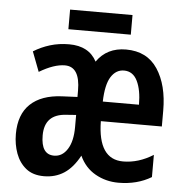

<svg xmlns="http://www.w3.org/2000/svg" viewBox="-51 -749 780 809"><g transform="rotate(5 338.5 -344.5)"><path d="M463 -552Q552 -552 596.5 -484.5Q641 -417 641 -309V-242H383Q385 -81 491 -81Q556 -81 618 -120V-26Q558 10 479 10Q426 10 381.5 -15Q337 -40 314 -90Q286 -38 249 -14Q212 10 164 10Q117 10 88 -13.5Q59 -37 45 -75Q31 -113 31 -157Q31 -240 77.5 -284Q124 -328 211 -332L276 -335V-362Q276 -463 212 -463Q166 -463 104 -426L72 -510Q104 -530 141.5 -541.5Q179 -553 222 -553Q306 -553 339 -490Q382 -552 463 -552ZM462 -463Q428 -463 407 -430Q386 -397 384 -325H537Q537 -387 518.5 -425Q500 -463 462 -463ZM236 -256Q144 -251 144 -161Q144 -80 199 -80Q234 -80 255.5 -114Q277 -148 277 -207V-259ZM477 -699V-616H213V-699Z"/></g></svg>

Font: Noto Sans ExtraCondensed SemiBold
Style: Regular
Weight: 600
Width: 2
Designer: Monotype Design Team
Foundry: Monotype Imaging Inc.
Version: Version 2.013; ttfautohint (v1.8.4.7-5d5b)